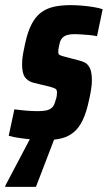

<svg xmlns="http://www.w3.org/2000/svg" viewBox="-54 -538 420 748"><path d="M122 8Q98 8 71.5 5.5Q45 3 21 -0.5Q-3 -4 -20 -9L2 -112Q12 -111 23.5 -109.5Q35 -108 47.5 -107Q60 -106 71.5 -105.5Q83 -105 93 -105Q111 -105 124.5 -107.5Q138 -110 147 -117.5Q156 -125 160 -139Q163 -147 165.5 -156.5Q168 -166 168 -178Q168 -189 161.5 -192.5Q155 -196 141 -200L75 -216Q54 -222 43 -237.5Q32 -253 32 -288Q32 -308 36 -329.5Q40 -351 44 -369Q54 -415 69.5 -444.5Q85 -474 107 -490Q129 -506 157.5 -512Q186 -518 221 -518Q242 -518 265.5 -516Q289 -514 310.5 -510.5Q332 -507 346 -502L324 -397Q310 -400 293.5 -401.5Q277 -403 262.5 -404Q248 -405 237 -405Q221 -405 209.5 -402Q198 -399 190.5 -392Q183 -385 179 -372Q178 -365 175.5 -356Q173 -347 173 -336Q173 -327 178 -324Q183 -321 195 -318L248 -304Q262 -301 275 -295Q288 -289 296 -273Q304 -257 304 -223Q304 -210 301 -190Q298 -170 293 -149Q283 -101 268.5 -70.5Q254 -40 233.5 -23Q213 -6 185.5 1Q158 8 122 8ZM-34 190 -33 185 74 -18H165L164 -13L86 190Z"/></svg>

Font: Saira Condensed ExtraBold
Style: Italic
Weight: 800
Width: 3
Italic angle: -12°
Designer: Hector Gatti with collaboration of the Omnibus-Type team
Foundry: Omnibus-Type
Version: Version 1.101